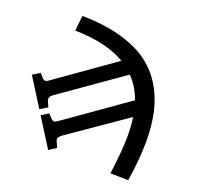

<svg xmlns="http://www.w3.org/2000/svg" viewBox="-123 -652 1008 972"><g transform="rotate(20 381.5 -166.0)"><path d="M423.8 -371.1Q321.8 -432.1 151.9 -435.1L161.1 -517.1Q275.9 -515.6 364.7 -491.7Q453.6 -467.8 513.2 -426Q572.8 -384.3 610.8 -323Q648.9 -261.7 665.5 -189.7Q682.1 -117.7 682.1 -28.8Q682.1 63.5 663.1 185.1L566.9 183.1Q584 51.3 584 -21Q584 -77.6 577.1 -124L272 86.9Q246.1 106 254.9 122.1L269 154.8L230 180.2L133.8 27.8L171.9 3.9L189.9 22.9Q197.3 32.2 204.3 33.4Q211.4 34.7 216.1 32.2Q220.7 29.8 231.9 22L557.1 -207Q532.7 -274.9 487.8 -319.8L161.1 -90.8Q148.4 -82 144.3 -74Q140.1 -65.9 143.1 -54.2L157.2 -22.9L117.2 1L22 -149.9L61 -173.8L78.1 -154.8Q84.5 -147 90.6 -145Q96.7 -143.1 102.8 -145.5Q108.9 -147.9 119.1 -155.8Z"/></g></svg>

Font: Literata Book Medium
Style: Italic
Weight: 500
Italic angle: -3°
Designer: Latin by Veronika Burian and Jose Scaglione. Greek by Irene Vlachou. Cyrillic by Vera Evstafieva
Foundry: TypeTogether
Version: Version 1.003;PS 001.003;hotconv 1.0.88;makeotf.lib2.5.64775